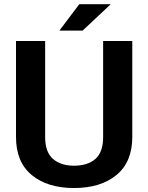

<svg xmlns="http://www.w3.org/2000/svg" viewBox="-20 -912 727 942"><path d="M385.5 -762H271.5L369 -891.5H523.5ZM343 10.5Q213 10.5 135.8 -53.2Q58.5 -117 58.5 -239.5V-711H201.5V-239.5Q201.5 -166 239.8 -132.5Q278 -99 343 -99Q410 -99 448 -132.2Q486 -165.5 486 -239.5V-711H629V-239.5Q629 -117.5 551.5 -53.5Q474 10.5 343 10.5Z"/></svg>

Font: Roberto Sans
Style: Bold
Weight: 700
Designer: Google (font) & Cristiano Sobral (main changes)
Version: Version 1.000;October 12, 2021;FontCreator 14.0.0.2814 64-bi